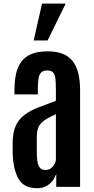

<svg xmlns="http://www.w3.org/2000/svg" viewBox="-20 -1022 514 1050"><path d="M183.6 7.3Q108.4 7.3 79.3 -47.4Q50.3 -102.1 49.3 -192.4V-239.3Q49.3 -297.9 66.2 -334.5Q83 -371.1 114.3 -394Q145.5 -417 189 -434.1Q232.4 -451.2 285.6 -470.7V-534.7Q285.6 -571.8 282.7 -594Q279.8 -616.2 269.5 -626.5Q259.3 -636.7 237.8 -636.7Q216.8 -636.7 205.8 -626.2Q194.8 -615.7 190.9 -594Q187 -572.3 187 -538.6V-505.9H59.1V-527.8Q59.1 -578.1 67.6 -617.7Q76.2 -657.2 96.7 -684.8Q117.2 -712.4 152.6 -726.8Q188 -741.2 241.7 -741.2Q289.1 -741.2 322.8 -727.8Q356.4 -714.4 377.4 -687.7Q398.4 -661.1 408.2 -621.1Q418 -581.1 418 -527.8V0H287.6V-72.8Q281.7 -51.8 267.6 -33.4Q253.4 -15.1 232.2 -3.9Q210.9 7.3 183.6 7.3ZM228.5 -92.3Q252.9 -92.3 267.6 -109.9Q282.2 -127.4 285.6 -145.5V-397.5Q256.3 -384.3 236.3 -372.8Q216.3 -361.3 204.1 -347.7Q191.9 -334 186.5 -315.4Q181.2 -296.9 181.2 -270V-188Q181.2 -137.7 191.7 -115Q202.1 -92.3 228.5 -92.3ZM164.1 -800.8 210 -1002.4H339.4L240.2 -800.8Z"/></svg>

Font: Antonio
Style: Bold
Weight: 700
Designer: Vernon Adams
Foundry: Vernon Adams
Version: Version 1.002